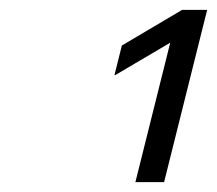

<svg xmlns="http://www.w3.org/2000/svg" viewBox="-20 -870 441 390"><path d="M255 -500 325.8 -783.3 214.2 -717.5H212.5L227.5 -777.5L350 -850H400.8L313.3 -500Z"/></svg>

Font: Funnel Sans Light Light
Style: Italic
Weight: 300
Italic angle: -14.036°
Version: Version 1.000